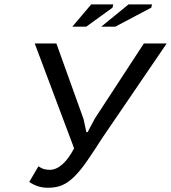

<svg xmlns="http://www.w3.org/2000/svg" viewBox="-20 -863 791 888"><path d="M115.2 0ZM366.7 -311.5 379.4 -252H385.3L418.5 -314.5L645.5 -662.1H751L453.1 -225.1Q412.6 -161.6 382.1 -117.7Q351.6 -73.7 324 -46.4Q296.4 -19 268.1 -6.8Q239.7 5.4 203.1 5.4Q176.3 5.4 155 -1.7Q133.8 -8.8 115.2 -21.5L157.7 -93.8Q175.8 -82 188.2 -79.8Q200.7 -77.6 210.4 -77.6Q239.7 -77.6 268.3 -102.8Q296.9 -127.9 322.8 -176.8L140.6 -662.1H240.7ZM401.9 -842.8H503.9L500.5 -827.6L378.9 -739.7H314.5ZM574.7 -842.8H683.1L679.7 -827.6L513.2 -739.7H448.2Z"/></svg>

Font: PT Astra Sans
Style: Italic
Weight: 400
Italic angle: -16°
Designer: A.Korolkova, I. Chaeva
Foundry: ParaType Ltd
Version: Version 1.001; ttfautohint (v1.6)